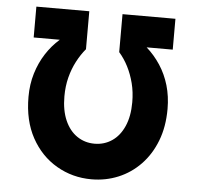

<svg xmlns="http://www.w3.org/2000/svg" viewBox="-51 -742 828 806"><g transform="rotate(5 363.0 -339.0)"><path d="M363 -138Q404 -138 436.5 -160Q469 -182 487.5 -224Q506 -266 506 -325Q506 -368 496.5 -405Q487 -442 471 -473.5Q455 -505 433 -530V-690H656V-560H546Q579 -531 604 -493Q629 -455 642.5 -409Q656 -363 656 -310Q656 -235 633 -175.5Q610 -116 569.5 -74Q529 -32 476 -10Q423 12 363 12Q283 12 216 -27Q149 -66 109.5 -138Q70 -210 70 -310Q70 -363 84 -409Q98 -455 122.5 -493Q147 -531 180 -560H70V-690H293V-530Q272 -505 255.5 -473.5Q239 -442 229.5 -405Q220 -368 220 -325Q220 -266 238.5 -224Q257 -182 289.5 -160Q322 -138 363 -138Z"/></g></svg>

Font: Radio Canada
Style: Regular
Weight: 400
Designer: Charles Daoud, Etienne Aubert Bonn, Alexandre Saumier Demers, Jacques Le Bailly
Foundry: Radio-Canada
Version: Version 2.104;gftools[0.9.28.dev5+ged2979d]